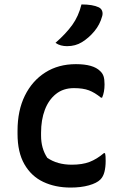

<svg xmlns="http://www.w3.org/2000/svg" viewBox="-20 -834 540 865"><path d="M322 -545Q400 -545 431 -514Q442 -504 446.5 -490.5Q451 -477 451 -454Q451 -419 440 -394H435Q407 -417 380.5 -427Q354 -437 313 -437Q265 -437 232 -410.5Q199 -384 182 -339Q165 -294 165 -236V-223Q165 -165 193 -123Q238 -92 303 -92Q351 -92 383.5 -104.5Q416 -117 448 -144H453Q455 -137 455.5 -129Q456 -121 456 -109Q456 -81 450.5 -59.5Q445 -38 432 -25Q416 -9 380.5 1Q345 11 298 11Q229 11 175 -14.5Q121 -40 90 -94Q59 -148 59 -231V-245Q59 -336 92 -403Q125 -470 184 -507.5Q243 -545 322 -545ZM347 -814Q398 -814 425 -801Q437 -795 440.5 -783.5Q444 -772 440 -760Q430 -723 405 -693Q380 -663 349 -644Q320 -626 282 -626Q268 -626 254.5 -629.5Q241 -633 230 -641Q277 -682 305.5 -721.5Q334 -761 347 -814Z"/></svg>

Font: Recursive Sn Csl St Med
Style: Regular
Weight: 500
Version: Version 1.079;hotconv 1.0.112;makeotfexe 2.5.65598; ttfautoh